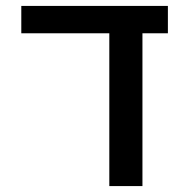

<svg xmlns="http://www.w3.org/2000/svg" viewBox="-20 -629 640 649"><path d="M349.5 -516.5H52V-609H547.5V-516.5H461.5V0H349.5Z"/></svg>

Font: JuliaMono Medium
Style: Regular
Weight: 500
Monospace: yes
Designer: cormullion
Foundry: corm
Version: Version 0.054; ttfautohint (v1.8.4)